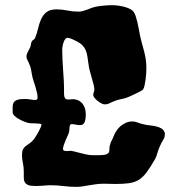

<svg xmlns="http://www.w3.org/2000/svg" viewBox="-20 -709 676 741"><path d="M616.2 -194.8V-189.9Q616.2 -179.2 609.6 -168.9Q603 -158.7 597.2 -145Q590.8 -130.9 587.2 -117.7Q583.5 -104.5 579.1 -96.2Q560.5 -63.5 546.1 -44.2Q531.7 -24.9 515.4 -14.9Q499 -4.9 478 -2Q457 1 425.8 1Q414.6 1 403.3 0.5Q392.1 0 380.9 0Q365.2 0 351.1 2Q336.9 3.9 323.7 6.1Q310.5 8.3 298.3 10.3Q286.1 12.2 274.9 12.2Q249.5 12.2 224.4 9Q199.2 5.9 175.8 5.9Q164.6 5.9 149.4 7.3Q134.3 8.8 117.2 8.8Q107.4 8.8 99.4 7.8Q91.3 6.8 85 3.4Q78.6 0 75.2 -6.3Q71.8 -12.7 71.8 -22.9V-46.9Q71.8 -63.5 68.4 -79.6Q64.9 -95.7 64.9 -110.8Q64.9 -125.5 68.8 -132.8Q72.8 -140.1 79.3 -145.3Q85.9 -150.4 94.5 -156Q103 -161.6 111.8 -172.9Q114.7 -176.8 119.6 -184.8Q124.5 -192.9 129.2 -201.4Q133.8 -210 137 -217.5Q140.1 -225.1 140.1 -228Q140.1 -230.5 134 -231.4Q127.9 -232.4 119.4 -232.7Q110.8 -232.9 102.1 -233.2Q93.3 -233.4 87.9 -234.9Q80.6 -236.8 70.3 -241Q60.1 -245.1 50.8 -250.7Q41.5 -256.3 35.2 -262.7Q28.8 -269 28.8 -274.9Q28.8 -287.1 28.8 -296.9Q28.8 -306.6 33 -313.5Q37.1 -320.3 47.1 -323.7Q57.1 -327.1 77.1 -327.1Q84.5 -327.1 96.4 -325.2Q108.4 -323.2 116.2 -323.2Q121.6 -323.2 123.3 -325.7Q125 -328.1 125 -334Q125 -341.8 122.3 -352.8Q119.6 -363.8 116.5 -374.8Q113.3 -385.7 110.1 -394.8Q106.9 -403.8 106 -408.2Q103.5 -418 101.8 -429.7Q100.1 -441.4 97.2 -451.2Q92.3 -464.8 87.2 -474.4Q82 -483.9 82 -490.2Q82 -498.5 87.2 -508.3Q92.3 -518.1 97.2 -527.8Q98.6 -532.7 99.6 -539.1Q100.6 -545.4 103 -549.8Q105.5 -553.7 109.4 -555.7Q113.3 -557.6 115.2 -562Q122.6 -579.6 127 -599.1Q131.3 -618.7 138.7 -635Q146 -651.4 159.4 -662.1Q172.9 -672.9 198.2 -672.9Q218.8 -672.9 239.7 -668.5Q260.7 -664.1 282.2 -664.1Q291 -664.1 299.3 -666.3Q307.6 -668.5 315.7 -671.6Q323.7 -674.8 332.3 -678Q340.8 -681.2 350.1 -683.1Q364.3 -686 382.1 -687.5Q399.9 -689 414.1 -689Q422.9 -689 434.6 -687.5Q446.3 -686 458 -683.1Q469.7 -680.2 479.7 -675.5Q489.7 -670.9 495.1 -664.1Q500 -657.7 503.4 -647.5Q506.8 -637.2 509.8 -625Q512.7 -612.8 515.1 -599.6Q517.6 -586.4 520 -574.2Q524.4 -553.2 529.1 -537.4Q533.7 -521.5 537.1 -507.3Q540.5 -493.2 542.7 -478.8Q544.9 -464.4 544.9 -445.8Q544.9 -438.5 544.2 -426.8Q543.5 -415 542 -402.8Q540.5 -390.6 538.1 -379.9Q535.6 -369.1 532.2 -363.8Q530.3 -361.3 522.2 -356.9Q514.2 -352.5 504.6 -347.9Q495.1 -343.3 486.3 -339.4Q477.5 -335.4 474.1 -334Q463.4 -329.6 450.4 -327.1Q437.5 -324.7 426.8 -320.8Q412.1 -315.4 403.3 -310.8Q394.5 -306.2 383.8 -306.2Q378.4 -306.2 371.1 -310.1Q363.8 -314 356.7 -319.6Q349.6 -325.2 344.7 -331.5Q339.8 -337.9 339.8 -342.8Q339.8 -347.7 342 -353Q344.2 -358.4 344.2 -363.8Q343.8 -373 340.8 -384.3Q337.9 -395.5 334.2 -408.2Q330.6 -420.9 326.9 -434.1Q323.2 -447.3 321.8 -460Q319.3 -477.1 317.4 -490.5Q315.4 -503.9 311 -514.6Q306.6 -525.4 298.3 -533.9Q290 -542.5 275.9 -549.8Q273.9 -550.3 269.8 -552.5Q265.6 -554.7 260.5 -557.1Q255.4 -559.6 250 -561.3Q244.6 -563 240.2 -563Q235.4 -563 231.7 -558.1Q228 -553.2 225.6 -546.4Q223.1 -539.6 221.9 -532.7Q220.7 -525.9 220.2 -522V-511.2Q220.2 -498 221.2 -478Q222.2 -458 223.6 -437.5Q225.1 -417 226.1 -399.4Q227.1 -381.8 227.1 -373V-350.1Q227.1 -339.8 228.8 -334.7Q230.5 -329.6 233.4 -327.4Q236.3 -325.2 240.7 -325.2Q245.1 -325.2 251 -325.2Q253.4 -325.2 256.1 -325.7Q258.8 -326.2 261.2 -326.2Q269.5 -326.2 278.3 -323.2Q287.1 -320.3 294.4 -313.2Q301.8 -306.2 306.4 -294.7Q311 -283.2 311 -266.1Q311 -248 306.4 -237.1Q301.8 -226.1 289.1 -226.1Q280.8 -226.1 272.2 -228Q263.7 -230 256.8 -230Q252 -230 250.5 -226.8Q249 -223.6 248.5 -218.8Q248 -213.9 247.6 -207.5Q247.1 -201.2 245.1 -194.8Q244.6 -192.9 241.2 -185.5Q237.8 -178.2 233.6 -168.7Q229.5 -159.2 226.3 -149.4Q223.1 -139.6 223.1 -133.8Q223.1 -126 236.8 -126Q240.7 -126 245.4 -126.5Q250 -127 253.9 -127Q256.8 -127 266.4 -124.5Q275.9 -122.1 287.1 -119.1Q298.3 -116.2 308.8 -113.8Q319.3 -111.3 325.2 -110.8Q332.5 -109.9 340.6 -109.9Q348.6 -109.9 356.9 -109.9Q379.4 -109.9 388.4 -112.8Q397.5 -115.7 400.1 -121.1Q402.8 -126.5 402.3 -134.8Q401.9 -143.1 405.8 -153.8Q406.7 -158.7 410.9 -166.3Q415 -173.8 418 -182.1Q422.4 -192.9 429 -203.4Q435.5 -213.9 444.8 -221.9Q454.1 -230 465.6 -235.1Q477.1 -240.2 491.2 -240.2Q501.5 -240.2 511.5 -236.1Q521.5 -231.9 535.2 -229Q546.9 -226.1 560.1 -224.9Q573.2 -223.6 584.7 -220.7Q596.2 -217.8 604.7 -212.2Q613.3 -206.5 616.2 -194.8Z"/></svg>

Font: Freckle Face
Style: Regular
Weight: 400
Designer: Astigmatic (AOETI)
Foundry: Astigmatic (AOETI)
Version: Version 1.000